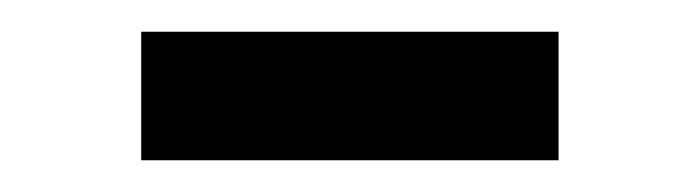

<svg xmlns="http://www.w3.org/2000/svg" viewBox="-20 -382 440 121"><path d="M332 -281H69V-362H332Z"/></svg>

Font: Kaisei Tokumin ExtraBold
Style: Regular
Weight: 800
Designer: Font-Kai, 金井和夫
Foundry: KAZUO KANAI
Version: Version 5.003